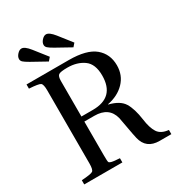

<svg xmlns="http://www.w3.org/2000/svg" viewBox="-208 -1022 1059 1151"><g transform="rotate(-30 322.0 -447.0)"><path d="M224 -361H303Q455 -361 455 -512Q455 -592 409.5 -624.5Q364 -657 297 -657Q249 -657 236.5 -648Q224 -639 224 -607ZM35 0V-29Q101 -33 113 -42Q125 -51 125 -93V-599Q125 -641 113 -650Q101 -659 35 -663V-692H327Q451 -692 506.5 -645.5Q562 -599 562 -521Q562 -452 517 -405.5Q472 -359 399 -345V-343Q472 -325 498 -282.5Q524 -240 535 -161Q543 -100 564 -67Q585 -34 638 -29V0H557Q465 0 445 -86Q439 -111 429 -168.5Q419 -226 416 -239Q394 -326 293 -326H224V-93Q224 -49 227 -45Q228 -42 230.5 -40.5Q233 -39 237 -37.5Q241 -36 244.5 -35Q248 -34 255.5 -33Q263 -32 267.5 -31.5Q272 -31 282.5 -30.5Q293 -30 299 -29V0ZM242 -846Q242 -862 256.5 -878Q271 -894 286 -894Q308 -894 339 -855L409 -766L390 -744L289 -800Q261 -816 251.5 -825Q242 -834 242 -846ZM72 -846Q72 -862 86.5 -878Q101 -894 116 -894Q138 -894 169 -855L239 -766L220 -744L119 -800Q91 -816 81.5 -825Q72 -834 72 -846Z"/></g></svg>

Font: Heuristica
Style: Regular
Weight: 400
Version: Version 1.0.1 ; ttfautohint (v1.4.1)